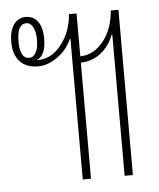

<svg xmlns="http://www.w3.org/2000/svg" viewBox="-43 -542 479 580"><g transform="rotate(-5 196.5 -252.0)"><path d="M185 0V-426H183Q169 -394 139.5 -373Q110 -352 81 -352Q45 -352 25.5 -373Q6 -394 6 -432Q6 -466 19.5 -485Q33 -504 56 -504Q79 -504 92.5 -486Q106 -468 106 -434Q106 -383 78 -371H81Q123 -371 153 -409.5Q183 -448 187 -501H210V-371Q251 -372 280 -408Q309 -444 314 -501H337V0H312V-428H310Q297 -394 271 -373.5Q245 -353 210 -352V0ZM56 -380Q69 -380 76.5 -394Q84 -408 84 -432Q84 -456 76.5 -470.5Q69 -485 56 -485Q28 -485 28 -432Q28 -380 56 -380Z"/></g></svg>

Font: Noto Sans Thai Looped UI Condensed Thin
Style: Regular
Weight: 100
Width: 3
Designer: Cadson Demak Team
Foundry: Cadson Demak Co., Ltd.
Version: Version 1.000; ttfautohint (v1.8.4.7-5d5b)